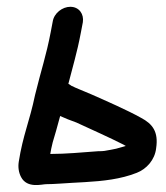

<svg xmlns="http://www.w3.org/2000/svg" viewBox="-20 -541 488 565"><path d="M157 -199.6C171.2 -193 187.9 -186.5 204.5 -180.6C239.5 -164.5 308.7 -133.3 343.2 -115.5C345.6 -114.2 347.2 -113.3 350.1 -111.5C342.2 -109.1 327.9 -105 321.7 -103.4L301.7 -99.5C289.8 -97.2 285.4 -96 269.1 -96C268.6 -96 267.8 -96 267.2 -95.9C222.8 -92.6 174.2 -88 129.8 -88C128.8 -88 128.9 -88 127.9 -88C129.8 -99.2 131.6 -108 135 -121.8C141.6 -142.6 148 -166.8 157 -199.6ZM186.9 -521C163.9 -521 139 -502.7 135.1 -477.4L129.3 -446.8C116.2 -377.9 100.9 -334.3 83.2 -261.7C66.8 -182.6 47.6 -144 35.2 -65C32.7 -48.9 35 -33.3 42 -20C59.9 14.4 103.7 1 115.8 1C138.5 1 173.1 -2 192.9 -3L229.2 -5C283.5 -8.2 335.3 -13.7 382.6 -32.5C410.9 -43.5 435.7 -70.3 439.5 -104.9C446.8 -153.4 428.8 -176.6 394.8 -194.4C357.2 -215.7 287.5 -246.3 249.4 -263.1C230.6 -271.5 203.5 -281.6 189.7 -288.8C188.5 -289.7 187 -291.1 181.2 -294.4C193.6 -343.7 206.8 -385.8 217.8 -444.2L223.8 -475.6C227.5 -499.4 213 -521 186.9 -521Z"/></svg>

Font: Just Breathe
Style: BdObl3
Weight: 400
Foundry: Cannot Into Space Fonts
Version: Version 0.72